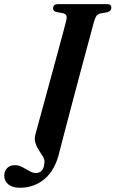

<svg xmlns="http://www.w3.org/2000/svg" viewBox="-99 -720 557 926"><path d="M353 -610.5Q350.5 -600.5 341 -565.8Q331.5 -531 317.8 -479.8Q304 -428.5 288 -368.8Q272 -309 256 -248.5Q240 -188 226 -134.8Q212 -81.5 202 -43.2Q192 -5 188.5 9.5Q168 99.5 116.8 142.5Q65.5 185.5 -2.5 185.5Q-40.5 185.5 -59.8 168.2Q-79 151 -78.5 126.5Q-78.5 105.5 -64.8 91Q-51 76.5 -27 76.5Q-8.5 76.5 9 86Q26.5 95.5 43 105Q59.5 114.5 75 114.5Q91.5 114.5 102.8 102.2Q114 90 115.5 60.5Q116 47.5 107.2 33.5Q98.5 19.5 88 3.8Q77.5 -12 71.8 -30.8Q66 -49.5 72 -72.5Q76.5 -89 88 -131.2Q99.5 -173.5 115.2 -231Q131 -288.5 147.8 -350.5Q164.5 -412.5 179.8 -468.2Q195 -524 205.5 -563.5Q216 -603 219 -615Q224.5 -636 221.5 -644Q218.5 -652 206 -656L171 -662.5Q156.5 -668 157 -679.5Q157 -700 181 -700H418Q429.5 -700 433.8 -695.2Q438 -690.5 438 -682.5Q437.5 -667.5 421 -661.5L383 -654.5Q372 -651 366 -643Q360 -635 353 -610.5Z"/></svg>

Font: Fraunces 144pt Soft SemiBold
Style: Italic
Weight: 600
Italic angle: -16°
Version: Version 1.000;[b76b70a41]